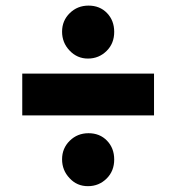

<svg xmlns="http://www.w3.org/2000/svg" viewBox="-20 -697 623 678"><path d="M58.6 -437H523.9V-289.6H58.6ZM292.5 -677.2Q332.5 -677.2 357.9 -650.9Q383.3 -624.5 383.3 -584.5Q383.3 -543.9 356.9 -517.6Q329.6 -490.2 290.5 -490.2Q252.4 -490.2 225.6 -518.6Q199.2 -546.4 199.2 -585.2Q199.2 -624 226.3 -650.6Q253.4 -677.2 292.5 -677.2ZM225.6 -67.9Q199.2 -95.7 199.2 -134.5Q199.2 -173.3 226.3 -200Q253.4 -226.6 292.5 -226.6Q332.5 -226.6 357.9 -200.2Q383.3 -173.8 383.3 -133.8Q383.3 -93.3 356.9 -66.9Q329.6 -39.6 290.5 -39.6Q251.5 -39.6 225.6 -67.9Z"/></svg>

Font: Newest Shape
Style: Bold
Weight: 700
Designer: Wojciech Kalinowski "wmk69" (wmk69@o2.pl)
Foundry: Wojciech Kalinowski "wmk69" (wmk69@o2.pl)
Version: Version 1.0.0; 2022-02-24